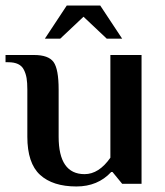

<svg xmlns="http://www.w3.org/2000/svg" viewBox="-29 -671 602 701"><path d="M134.8 -529.8 214.8 -650.9H336.9L417 -529.8H360.8L275.9 -609.9L190.9 -529.8ZM250 9.8Q163.6 9.8 117.2 -32.7Q70.8 -75.2 70.8 -171.9V-344.2Q70.8 -369.1 68.1 -385.5Q65.4 -401.9 58.3 -416Q51.3 -430.2 37.1 -437Q22.9 -443.8 1 -443.8H-8.8V-470.2H95.2Q147.9 -470.2 166.5 -444.6Q185.1 -418.9 185.1 -344.2V-171.9Q185.1 -35.2 279.8 -35.2Q332 -35.2 374 -95.2V-470.2H487.8V0H417L381.8 -43H377Q328.1 9.8 250 9.8Z"/></svg>

Font: El Messiri SemiBold
Style: Regular
Weight: 600
Designer: Mohamed Gaber
Foundry: Kief Type Foundry
Version: Version 2.007;PS 002.007;hotconv 1.0.88;makeotf.lib2.5.64775